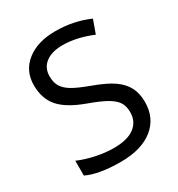

<svg xmlns="http://www.w3.org/2000/svg" viewBox="-174 -839 897 965"><g transform="rotate(-30 274.5 -357.0)"><path d="M502 -190.9Q502 -97.7 434.6 -43.9Q367.2 9.8 247.1 9.8Q120.1 9.8 50.8 -23.9V-109.9Q96.2 -90.3 150.1 -79.1Q204.1 -67.9 251 -67.9Q331.1 -67.9 371.6 -98.6Q412.1 -129.4 412.1 -183.1Q412.1 -218.8 397.5 -241.7Q382.8 -264.6 348.4 -284.7Q314 -304.7 244.1 -330.1Q145 -366.2 102.5 -415.3Q60.1 -464.4 60.1 -542Q60.1 -625.5 122.8 -674.8Q185.5 -724.1 288.1 -724.1Q395 -724.1 484.9 -684.1L457 -606.9Q365.2 -645 286.1 -645Q222.7 -645 186.8 -617.7Q150.9 -590.3 150.9 -541Q150.9 -505.9 164.8 -482.7Q178.7 -459.5 209.7 -440.4Q240.7 -421.4 307.1 -397Q386.7 -367.7 425.8 -340.1Q464.8 -312.5 483.4 -276.6Q502 -240.7 502 -190.9Z"/></g></svg>

Font: Noto Sans Southeast Asian
Style: Regular
Weight: 400
Designer: Monotype Design Team
Foundry: Monotype Imaging Inc.
Version: Version 1.06 uh; ttfautohint (v1.4.1)